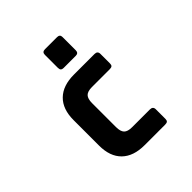

<svg xmlns="http://www.w3.org/2000/svg" viewBox="-190 -843 980 980"><g transform="rotate(-45 300.0 -353.0)"><path d="M264 -591V-686Q264 -706 284 -706H372Q392 -706 392 -687V-591Q392 -571 372 -571H284Q264 -571 264 -591ZM468 -89V-20Q468 -9 463 -4.5Q458 0 446 0H298Q218 0 175 -42Q132 -84 132 -163V-347Q132 -426 175 -468Q218 -510 298 -510H446Q468 -510 468 -489V-420Q468 -409 463 -404.5Q458 -400 446 -400H318Q286 -400 273 -386.5Q260 -373 260 -341V-169Q260 -137 273 -123.5Q286 -110 318 -110H446Q468 -110 468 -89Z"/></g></svg>

Font: RajdhaniMono
Style: Bold
Weight: 700
Monospace: yes
Designer: Satya Rajpurohit, Jyotish Sonowal
Foundry: Indian Type Foundry
Version: Version 1.201;PS 1.0;hotconv 1.0.78;makeotf.lib2.5.61930; tt